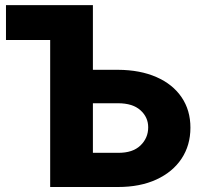

<svg xmlns="http://www.w3.org/2000/svg" viewBox="-20 -748 824 768"><path d="M351.6 -468.8H452.1Q540.5 -468.3 605.7 -439.7Q670.9 -411.1 706.3 -359.1Q741.7 -307.1 741.7 -237.3Q741.7 -167 706.3 -113.5Q670.9 -60.1 605.7 -30Q540.5 0 452.1 0H180.7V-587.9H3.9V-727.5H351.6ZM351.6 -335V-136.7H452.1Q510.7 -136.2 541.7 -166Q572.8 -195.8 572.8 -238.8Q572.8 -279.3 541.7 -307.1Q510.7 -335 452.1 -335Z"/></svg>

Font: Inter Display ExtraBold
Style: Regular
Weight: 800
Designer: Rasmus Andersson
Foundry: rsms
Version: Version 4.000;git-a52131595